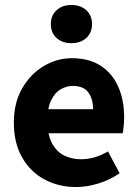

<svg xmlns="http://www.w3.org/2000/svg" viewBox="-20 -743 558 775"><path d="M286.9 12Q216.2 12 159.2 -18.9Q102.2 -49.7 69.1 -107.8Q35.9 -165.9 35.9 -247.8Q35.9 -328.5 69.6 -386.6Q103.2 -444.7 156.8 -476.4Q210.4 -508.1 269.8 -508.1Q340.4 -508.1 387.5 -476.9Q434.6 -445.6 457.9 -391.7Q481.1 -337.8 481.1 -270Q481.1 -250.5 479.1 -232.2Q477.2 -214 475.2 -205H150.7L149 -302.2H355.7Q355.7 -343.7 336.5 -370Q317.2 -396.2 273.2 -396.2Q248.6 -396.2 224.6 -382.3Q200.6 -368.5 185.4 -336Q170.2 -303.5 171.6 -248.3Q173.3 -191.1 193.3 -158.7Q213.3 -126.3 243.4 -113.2Q273.6 -100.2 307 -100.2Q335.5 -100.2 362.4 -108.2Q389.3 -116.3 415.8 -131.8L462.8 -43.8Q425.3 -17.4 378.2 -2.7Q331.2 12 286.9 12ZM268.3 -568.7Q231.3 -568.7 208.3 -589.7Q185.2 -610.7 185.2 -645.8Q185.2 -680.6 208.3 -701.7Q231.3 -722.9 268.3 -722.9Q305.3 -722.9 328.4 -701.7Q351.5 -680.6 351.5 -645.8Q351.5 -610.7 328.4 -589.7Q305.3 -568.7 268.3 -568.7Z"/></svg>

Font: Mada
Style: Regular
Weight: 400
Designer: Khaled Hosny
Version: Version 1.5